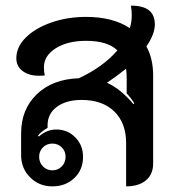

<svg xmlns="http://www.w3.org/2000/svg" viewBox="-20 -653 618 682"><path d="M500 -488Q524 -445 524 -384V-72Q524 -34 498.5 -12.5Q473 9 428 9V-145Q428 -216 386 -257Q344 -298 270 -298Q215 -298 182 -273.5Q149 -249 149 -208V-199Q124 -184 115 -171L118 -168Q146 -193 180 -193Q220 -193 247.5 -165Q275 -137 275 -96Q275 -50 244 -20.5Q213 9 166 9Q119 9 87 -23Q55 -55 55 -102V-179Q55 -265 111 -318.5Q167 -372 260 -375Q346 -415 397 -474Q362 -508 286 -508Q220 -508 178 -481.5Q136 -455 136 -414Q136 -397 139 -385Q132 -384 118 -384Q82 -384 60 -401Q38 -418 38 -446Q38 -486 71.5 -519.5Q105 -553 162 -573Q219 -593 286 -593Q381 -593 441 -553Q448 -574 448 -598Q448 -617 445 -633Q488 -633 509 -616.5Q530 -600 530 -566Q530 -532 500 -488ZM457 -286Q444 -307 430 -321V-375Q430 -389 428 -409Q395 -383 360 -359Q409 -337 454 -283ZM119 -96Q119 -76 132.5 -62Q146 -48 166 -48Q186 -48 199.5 -62Q213 -76 213 -96Q213 -116 199.5 -129.5Q186 -143 166 -143Q146 -143 132.5 -129.5Q119 -116 119 -96Z"/></svg>

Font: K2D Medium
Style: Regular
Weight: 500
Designer: Katatrad Aksorn Co.,Ltd.
Foundry: Cadson Demak Co.,Ltd.
Version: Version 1.000; ttfautohint (v1.6)